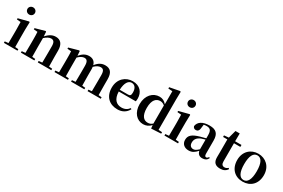

<svg xmlns="http://www.w3.org/2000/svg" viewBox="114 -2096 4995 3389"><g transform="rotate(30 2611.0 -401.5)"><path d="M175 -655C217 -655 251 -685 251 -729C251 -770 217 -801 175 -801C133 -801 99 -770 99 -729C99 -685 133 -655 175 -655ZM110 0H316V-30L249 -36C248 -94 247 -180 247 -235V-388L251 -542L238 -550L31 -497V-473L110 -466C112 -418 113 -375 113 -308V-235L111 -37L39 -30V0Z M799 0H1005V-30L939 -36C937 -93 936 -177 936 -235V-361C936 -493 876 -552 784 -552C718 -552 659 -526 592 -450L586 -542L573 -550L377 -495V-471L455 -464C458 -415 459 -376 459 -310V-235C459 -180 458 -94 457 -37L385 -30V0H660V-30L596 -36L594 -235V-417C644 -464 691 -484 725 -484C776 -484 802 -454 802 -370V-235L800 -37L730 -30V0Z M1810 0H2013V-30L1948 -36L1946 -235V-357C1946 -492 1895 -552 1790 -552C1719 -552 1659 -521 1602 -447C1582 -519 1534 -552 1461 -552C1390 -552 1331 -516 1278 -451L1271 -542L1258 -550L1062 -495V-471L1140 -464C1144 -415 1144 -377 1144 -311V-235C1144 -180 1143 -94 1142 -37L1070 -30V0H1345V-30L1281 -36L1279 -235V-415C1322 -459 1366 -483 1405 -483C1455 -483 1481 -450 1481 -362V-235C1481 -177 1480 -94 1479 -37L1408 -30V0H1679V-30L1615 -36C1613 -93 1612 -177 1612 -235V-361C1612 -381 1611 -399 1608 -416C1654 -462 1696 -483 1736 -483C1787 -483 1813 -455 1813 -362V-235L1811 -37L1744 -30V0Z M2358 16C2457 16 2532 -29 2574 -110L2556 -123C2521 -76 2474 -48 2403 -48C2303 -48 2228 -113 2224 -270H2571C2575 -288 2577 -306 2577 -331C2577 -455 2498 -552 2351 -552C2209 -552 2082 -449 2082 -269C2082 -84 2196 16 2358 16ZM2224 -305C2229 -452 2282 -518 2346 -518C2410 -518 2450 -468 2450 -380C2450 -326 2438 -305 2395 -305Z M3046 11 3245 0V-30L3171 -35V-653L3174 -810L3160 -819L2956 -780V-753L3041 -747V-481C3000 -530 2954 -552 2896 -552C2764 -552 2654 -442 2654 -263C2654 -90 2753 16 2882 16C2944 16 2998 -9 3039 -56ZM3037 -86C3007 -58 2976 -47 2940 -47C2858 -47 2797 -108 2797 -268C2797 -434 2865 -491 2946 -491C2977 -491 3007 -480 3037 -454Z M3447 -655C3489 -655 3523 -685 3523 -729C3523 -770 3489 -801 3447 -801C3405 -801 3371 -770 3371 -729C3371 -685 3405 -655 3447 -655ZM3382 0H3588V-30L3521 -36C3520 -94 3519 -180 3519 -235V-388L3523 -542L3510 -550L3303 -497V-473L3382 -466C3384 -418 3385 -375 3385 -308V-235L3383 -37L3311 -30V0Z M4087 15C4143 15 4179 -5 4203 -53L4186 -67C4168 -41 4156 -34 4141 -34C4119 -34 4107 -48 4107 -95V-356C4107 -494 4049 -552 3916 -552C3775 -552 3693 -496 3680 -406C3688 -376 3710 -360 3741 -360C3775 -360 3803 -382 3807 -439L3816 -512C3836 -516 3853 -518 3871 -518C3948 -518 3976 -488 3976 -381V-327L3866 -298C3714 -255 3664 -204 3664 -118C3664 -34 3724 16 3808 16C3884 16 3925 -16 3979 -74C3992 -18 4026 15 4087 15ZM3976 -104C3927 -57 3898 -45 3871 -45C3822 -45 3790 -75 3790 -136C3790 -203 3827 -248 3898 -277C3918 -284 3946 -293 3976 -301Z M4451 16C4520 16 4566 -9 4595 -56L4580 -73C4553 -52 4535 -43 4508 -43C4467 -43 4442 -67 4442 -124V-496H4572V-536H4442L4444 -696H4357L4314 -537L4220 -528V-496H4307V-235C4307 -195 4306 -169 4306 -132C4306 -29 4355 16 4451 16Z M4910 16C5068 16 5182 -90 5182 -270C5182 -449 5058 -552 4910 -552C4763 -552 4639 -448 4639 -270C4639 -92 4751 16 4910 16ZM4910 -17C4829 -17 4782 -100 4782 -268C4782 -437 4829 -518 4910 -518C4991 -518 5038 -437 5038 -268C5038 -100 4991 -17 4910 -17Z"/></g></svg>

Font: Source Han Serif CN
Style: Bold
Weight: 700
Designer: Ryoko NISHIZUKA 西塚涼子 (kana & ideographs); Frank Grießhammer (Latin, Greek & Cyrillic); Wenlong ZHANG 张文龙 (bopomofo); San
Foundry: Adobe
Version: Version 2.003;hotconv 1.1.1;makeotfexe 2.6.0